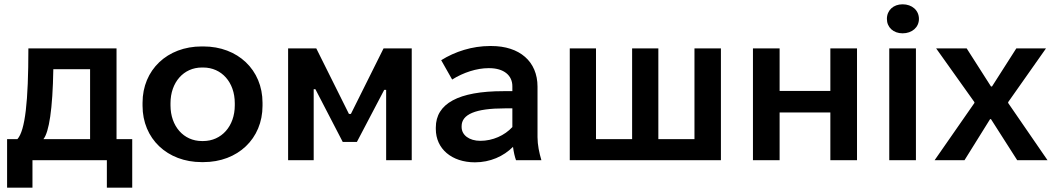

<svg xmlns="http://www.w3.org/2000/svg" viewBox="-20 -745 4905 893"><path d="M13 128H131V0H477V128H595V-98H522V-520H112C112 -273 97 -138 61 -98H13ZM182 -98C208 -130 225 -237 228 -423H399V-98Z M918 9H926C1086 9 1201 -100 1201 -253V-267C1201 -420 1086 -529 926 -529H918C758 -529 643 -420 643 -267V-253C643 -100 758 9 918 9ZM919 -89C834 -89 773 -158 773 -255V-265C773 -362 834 -431 919 -431H925C1011 -431 1072 -362 1072 -265V-255C1072 -158 1010 -89 925 -89Z M1320 0H1439V-330H1447L1574 -85H1640L1767 -327H1776V0H1895V-520H1764L1612 -215H1603L1451 -520H1320Z M2189 10C2260 10 2322 -18 2366 -62C2369 -39 2374 -16 2380 0H2498C2488 -34 2480 -71 2480 -107V-342C2480 -459 2397 -531 2265 -531H2259C2176 -531 2096 -505 2032 -465L2083 -375C2135 -408 2198 -428 2252 -428H2255C2324 -428 2363 -394 2363 -344V-321H2321C2112 -321 2007 -263 2007 -152V-145C2007 -53 2081 10 2189 10ZM2214 -90C2162 -90 2127 -117 2127 -154V-158C2127 -213 2191 -241 2328 -241H2363V-154C2327 -115 2272 -90 2214 -90Z M2630 0H3333V-520H3210V-98H3042V-520H2920V-98H2752V-520H2630Z M3482 0H3606V-222H3842V0H3966V-520H3842V-322H3606V-520H3482Z M4178 -590C4222 -590 4254 -618 4254 -657C4254 -697 4222 -725 4178 -725C4135 -725 4105 -697 4105 -657C4105 -618 4135 -590 4178 -590ZM4116 0H4240V-520H4116Z M4327 0H4466L4585 -191H4589L4711 0H4852L4669 -266V-270L4845 -520H4707L4594 -343H4589L4476 -520H4334L4512 -270V-266Z"/></svg>

Font: Fixel Display SemiBold
Style: Regular
Weight: 600
Designer: AlfaBravo + MacPaw
Foundry: Kyrylo Tkachov, Marchela Mozhyna, Serhii Makarenko, Maria Weinstein, Zakhar Kryvoshyya
Version: Version 1.211